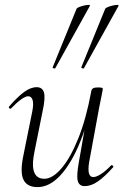

<svg xmlns="http://www.w3.org/2000/svg" viewBox="-20 -751 504 784"><path d="M133 13Q90 13 75.5 -18Q61 -49 76 -119L112 -297Q118 -328 113 -343Q108 -358 95 -358Q84 -358 66 -345Q48 -332 26 -309Q22 -305 18 -309Q14 -313 18 -317Q51 -355 78 -375Q105 -395 130 -395Q153 -395 159.5 -373.5Q166 -352 154 -297L122 -138Q109 -78 119 -49.5Q129 -21 161 -21Q194 -21 230.5 -63Q267 -105 299.5 -185.5Q332 -266 353 -380L364 -379Q344 -263 308.5 -174.5Q273 -86 228 -36.5Q183 13 133 13ZM326 9Q303 9 297.5 -12.5Q292 -34 302 -89L353 -380Q355 -394 379 -394Q392 -394 396 -392.5Q400 -391 400 -388Q400 -385 395 -361.5Q390 -338 385 -312L344 -89Q334 -28 361 -28Q373 -28 392 -40Q411 -52 433 -75Q436 -79 440.5 -74.5Q445 -70 441 -67Q407 -29 379.5 -10Q352 9 326 9ZM206 -473Q204 -470 199 -472Q194 -474 195 -476L293 -716Q295 -719 304 -722.5Q313 -726 323.5 -728.5Q334 -731 341.5 -731Q349 -731 347 -727ZM323 -473Q321 -470 316 -472Q311 -474 312 -476L410 -716Q412 -719 421 -722.5Q430 -726 440.5 -728.5Q451 -731 458.5 -731Q466 -731 464 -727Z"/></svg>

Font: Cormorant Infant Light
Style: Italic
Weight: 300
Italic angle: -10°
Designer: Christian Thalmann (Catharsis Fonts)
Foundry: Catharsis Fonts
Version: Version 4.001